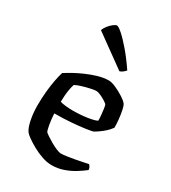

<svg xmlns="http://www.w3.org/2000/svg" viewBox="-184 -847 837 941"><g transform="rotate(30 234.5 -376.5)"><path d="M260.5 0Q233.5 0 204.5 -10Q175.5 -20.1 149.6 -34.5Q123.8 -49 105.9 -62Q88 -75 83.2 -81.8Q70 -98.5 62 -137.3Q54 -176.1 54 -219.6Q54 -260.8 57.7 -298.4Q61.3 -336 67.3 -366.8Q73.3 -397.5 79.5 -417.2Q93.5 -426.2 118.3 -440.1Q143 -454 173.6 -467.5Q204.1 -480.9 236.2 -490.5Q268.3 -500 297 -500Q313 -500 337.5 -489.1Q362 -478.2 384.5 -463.8Q406.9 -449.5 414.9 -438.5Q421.1 -430.5 425.7 -408.3Q430.4 -386 433.1 -360Q435.9 -333.9 435.5 -313Q425.1 -298.2 410.4 -284.7Q395.6 -271.3 380.9 -261.2Q366.3 -251 356.2 -245.5Q346.2 -242.5 315.2 -238Q284.1 -233.5 240 -230Q195.9 -226.5 145.1 -226.5Q146.9 -193.6 152 -164.8Q157.1 -136 161.8 -129Q165.9 -124.9 179.6 -115.6Q193.3 -106.4 210.3 -96.5Q227.4 -86.6 244.2 -79.5Q261.1 -72.3 271.8 -72.3Q284 -72.3 304.4 -75.3Q324.9 -78.3 347.5 -82.4Q370 -86.5 388.9 -90.5Q407.7 -94.5 416.7 -96.5Q420.7 -93 425 -86.3Q429.2 -79.5 429.5 -70.1Q409.5 -54.1 382.8 -37.7Q356 -21.2 324.7 -10.6Q293.5 0 260.5 0ZM218.1 -283.6Q242.7 -283.6 268.9 -286Q295 -288.4 316.9 -292.8Q338.8 -297.2 349.7 -303Q350.2 -315.1 348.4 -333.1Q346.6 -351.1 344.5 -367.2Q342.4 -383.2 339.7 -388.8Q338 -393 324.5 -401.7Q310.9 -410.5 295 -417.7Q279 -424.9 267.8 -424.9Q258.1 -424.9 235.5 -419.8Q212.8 -414.8 190.5 -407.8Q168.2 -400.9 158.2 -394.6Q153.8 -382.7 150.5 -364.9Q147.3 -347 145.7 -327.7Q144.1 -308.5 144.1 -292Q155 -288 176.5 -285.8Q198 -283.6 218.1 -283.6ZM318.2 -564.8 139 -694.4Q143.8 -708 154.5 -721.4Q165.2 -734.9 177.3 -744.1Q189.4 -753.3 196.4 -753.3Q205.2 -753.3 228.5 -732.8Q251.8 -712.2 283.9 -674.7Q315.9 -637.3 349.7 -587.4Q345.9 -582.6 337.2 -575.2Q328.5 -567.8 318.2 -564.8Z"/></g></svg>

Font: Texturina Medium
Style: Regular
Weight: 500
Designer: Guillermo Torres Carreño
Foundry: Omnibus-Type
Version: Version 1.003